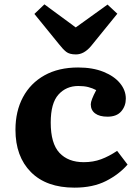

<svg xmlns="http://www.w3.org/2000/svg" viewBox="-20 -848 642 882"><path d="M322 14Q193 14 122 -57.5Q51 -129 51 -252Q51 -337 85.5 -401.5Q120 -466 184.5 -502Q249 -538 339 -538Q406 -538 455.5 -518Q505 -498 531.5 -465.5Q558 -433 558 -395Q558 -361 537 -336.5Q516 -312 474 -312Q437 -312 417 -327Q397 -342 397 -369Q397 -387 422 -434Q405 -443 385.5 -448Q366 -453 340 -453Q284 -453 248.5 -413.5Q213 -374 213 -285Q213 -189 253 -146Q293 -103 365 -103Q408 -103 444.5 -116.5Q481 -130 518 -155L566 -92Q527 -47 467 -16.5Q407 14 322 14ZM329 -598Q299 -598 284 -610Q269 -622 251 -645L138 -784L184 -828L328 -722L474 -827L519 -785L398 -636Q366 -598 329 -598Z"/></svg>

Font: Literata 7pt
Style: Bold
Weight: 700
Designer: Latin by Veronika Burian and Jose Scaglione. Greek by Irene Vlachou. Cyrillic by Vera Evstafieva.
Foundry: TypeTogether
Version: Version 3.002